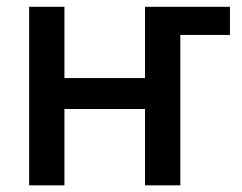

<svg xmlns="http://www.w3.org/2000/svg" viewBox="-20 -556 726 576"><path d="M478 -451.2V-535.6H669.9V-451.2ZM441.4 -321.8V-229H146.5V-321.8ZM173.3 -535.6V0H67.4V-535.6ZM521 -535.6V0H415V-535.6Z"/></svg>

Font: Inter 20pt Medium
Style: Regular
Weight: 500
Version: Version 4.001;git-66647c0bb